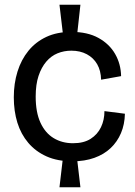

<svg xmlns="http://www.w3.org/2000/svg" viewBox="-20 -725 567 807"><path d="M245 -578 230 -705H318L304 -578ZM230 62 245 -66H303L318 62ZM285 -47Q222 -47 176 -67.5Q130 -88 99 -124.5Q68 -161 53 -209.5Q38 -258 38 -316Q38 -374 53.5 -424Q69 -474 99.5 -511.5Q130 -549 175 -570Q220 -591 280 -591Q348 -591 394 -565.5Q440 -540 464 -498Q488 -456 489 -405L405 -390Q404 -428 388.5 -455Q373 -482 345 -497Q317 -512 280 -512Q249 -512 222 -501Q195 -490 174.5 -466Q154 -442 142 -406Q130 -370 130 -319Q130 -253 150 -209.5Q170 -166 205.5 -144.5Q241 -123 287 -123Q332 -123 361 -141.5Q390 -160 404.5 -190.5Q419 -221 419 -258L505 -247Q504 -202 488.5 -165.5Q473 -129 445 -102.5Q417 -76 376.5 -61.5Q336 -47 285 -47Z"/></svg>

Font: Bricolage Grotesque 72pt
Style: Regular
Weight: 400
Version: Version 1.001;gftools[0.9.33.dev8+g029e19f]